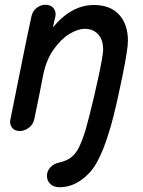

<svg xmlns="http://www.w3.org/2000/svg" viewBox="-20 -550 599 806"><path d="M230 236Q297 236 353 178Q371 160 387 131Q403 102 416 68Q429 34 438 3Q445 -18 455 -57Q465 -96 475.5 -143.5Q486 -191 495.5 -238Q505 -285 511 -322.5Q517 -360 517 -379Q517 -448 480 -488.5Q443 -529 374 -529Q280 -529 202 -435L212 -479Q217 -499 205.5 -514.5Q194 -530 171 -530Q151 -530 134 -517Q117 -504 112 -481Q96 -408 82 -338Q68 -268 55 -204Q26 -57 24 -50Q19 -31 29.5 -15.5Q40 0 63 0Q83 0 101 -13.5Q119 -27 124 -50Q129 -73 134 -99Q139 -125 145 -152L162 -239Q175 -300 205.5 -343Q236 -386 272 -408Q308 -429 336 -429Q371 -429 392 -406Q413 -383 413 -342Q413 -330 407.5 -298.5Q402 -267 393 -225.5Q384 -184 374 -141Q364 -98 354.5 -61.5Q345 -25 339 -4Q325 41 311.5 68.5Q298 96 278 111Q258 126 226 133Q204 138 190.5 153.5Q177 169 177 188Q177 209 191.5 222.5Q206 236 230 236Z"/></svg>

Font: Balsamiq Sans
Style: Italic
Weight: 400
Italic angle: -12°
Designer: Michael Angeles
Foundry: Balsamiq SRL
Version: Version 1.020; ttfautohint (v1.8.4.7-5d5b);gftools[0.9.26]